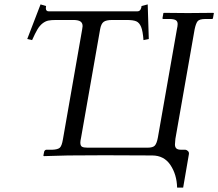

<svg xmlns="http://www.w3.org/2000/svg" viewBox="-20 -704 986 867"><path d="M351.1 -571.8Q353 -581.5 353 -585.9Q353 -600.6 343 -607.2Q333 -613.8 311 -613.8H233.9Q211.4 -613.8 198.2 -611.1Q185.1 -608.4 172.1 -598.4Q159.2 -588.4 148.9 -571Q138.7 -553.7 125 -522.9L103 -527.8L163.1 -684.1L188 -676.8Q188 -675.8 187.5 -672.4Q187 -668.9 187 -667Q187 -652.8 200.2 -652.8H600.1Q609.9 -652.8 614.5 -660.9Q619.1 -668.9 619.1 -676.8L647 -684.1L651.9 -527.8L627.9 -522.9Q625 -563.5 617.2 -582.5Q609.4 -601.6 595.5 -607.7Q581.5 -613.8 551.8 -613.8H486.8Q459.5 -613.8 448 -605.2Q436.5 -596.7 432.1 -571.8L346.2 -83Q342.8 -67.9 342.8 -60.1Q342.8 -45.9 350.1 -41.5Q357.4 -37.1 376 -37.1H646Q670.9 -37.1 679.4 -46.9Q688 -56.6 692.9 -83L778.8 -571.8Q782.2 -586.9 782.2 -595.2Q782.2 -606.9 774.7 -612.3Q767.1 -617.7 748 -618.2H717.8Q712.9 -618.2 713.9 -623L717.8 -645L720.2 -646L828.1 -645L942.9 -646L945.8 -645L941.9 -623Q941.9 -618.2 936 -618.2H905.8Q880.4 -617.7 872.6 -608.4Q864.7 -599.1 858.9 -571.8L772 -77.1Q770 -57.6 770 -51.8Q770 -39.6 776.4 -33.7Q782.7 -27.8 798.8 -27.8H815.9Q822.3 -27.8 828.4 -22.2Q834.5 -16.6 833 -7.8L807.1 143.1H779.8Q778.3 84 749.5 41Q720.7 -2 667 -2Q564 -2.9 451.2 -2.9Q335.9 -2.9 287.1 -2L178.2 1L175.8 -1L179.2 -18.1Q179.7 -22 182.9 -24.9Q186 -27.8 189 -27.8H215.8Q241.2 -28.8 250.2 -37.1Q259.3 -45.4 264.2 -75.2Z"/></svg>

Font: Common Serif Medium
Style: Italic
Weight: 500
Italic angle: -12°
Designer: Philipp H. Poll, Khaled Hosny
Foundry: Stefan Peev, Context Ltd.
Version: Version 1.026